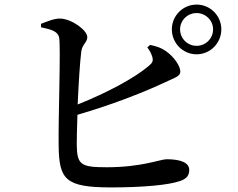

<svg xmlns="http://www.w3.org/2000/svg" viewBox="-20 -809 1040 838"><path d="M623 -602C630 -593 639 -579 644 -563C650 -544 646 -535 630 -522C569 -469 445 -403 319 -353C323 -444 329 -541 335 -586C340 -617 361 -624 361 -647C361 -677 294 -726 243 -728C217 -729 183 -714 159 -705V-690C207 -680 232 -671 238 -646C246 -608 234 -294 236 -173C238 -26 264 9 465 9C608 9 716 -2 763 -18C788 -26 806 -38 806 -67C806 -99 769 -114 707 -114C681 -114 598 -79 447 -79C333 -79 316 -89 315 -178C315 -205 316 -253 318 -308C483 -356 620 -412 701 -450C739 -469 767 -474 767 -497C767 -520 741 -560 704 -586C683 -601 663 -607 635 -613ZM838 -609C798 -609 766 -641 766 -681C766 -720 798 -752 838 -752C878 -752 910 -720 910 -681C910 -641 878 -609 838 -609ZM838 -789C778 -789 730 -740 730 -681C730 -621 778 -572 838 -572C898 -572 946 -621 946 -681C946 -740 898 -789 838 -789Z"/></svg>

Font: Source Han Serif CN SemiBold
Style: Regular
Weight: 600
Designer: Ryoko NISHIZUKA 西塚涼子 (kana & ideographs); Frank Grießhammer (Latin, Greek & Cyrillic); Wenlong ZHANG 张文龙 (bopomofo); San
Foundry: Adobe Systems Incorporated
Version: Version 1.000;PS 1;hotconv 16.6.53;makeotf.lib2.5.65590